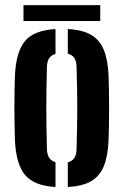

<svg xmlns="http://www.w3.org/2000/svg" viewBox="-20 -722 482 750"><path d="M38.5 -170.5Q37.7 -194.6 37 -228.2Q36.2 -261.8 36.2 -298.8Q36.2 -335.8 36.8 -370.3Q37.4 -404.8 38.5 -430.2Q43.2 -520 77.8 -561.8Q112.4 -603.6 196.8 -608.5V-511.4Q179.7 -506.8 171.8 -494.3Q163.9 -481.8 163.3 -460.8Q162.2 -420.7 161.6 -380.5Q160.9 -340.3 160.9 -300.1Q160.9 -259.9 161.6 -219.7Q162.2 -179.5 163.3 -139.8Q163.9 -118.6 171.9 -105.9Q179.9 -93.3 196.8 -88.6V8.5Q113.2 3.6 78.2 -38.2Q43.2 -80 38.5 -170.5ZM244.9 8.5V-87.8Q262.5 -92.6 270.5 -105.4Q278.5 -118.2 279.1 -139.8Q280.2 -180 281 -220Q281.9 -260.1 281.9 -300.4Q281.9 -340.7 281 -380.7Q280.2 -420.7 279.1 -460.8Q278.5 -482.6 270.6 -495.1Q262.7 -507.6 244.9 -512.2V-608.5Q302 -605.5 335.6 -585.9Q369.3 -566.4 385.1 -528.1Q400.9 -489.8 403.9 -430.2Q405 -406 405.6 -372.3Q406.2 -338.5 406.2 -301.5Q406.2 -264.6 405.6 -230.4Q405 -196.2 403.9 -170.5Q400.9 -110.6 385.1 -72Q369.3 -33.5 335.6 -14Q302 5.5 244.9 8.5ZM71.7 -701.9H371.6V-640H71.7Z"/></svg>

Font: Big Shoulders Stencil Thin
Style: Regular
Weight: 100
Designer: Patric King
Foundry: XO Type Co
Version: Version 2.001